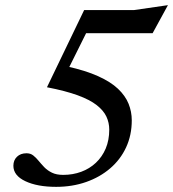

<svg xmlns="http://www.w3.org/2000/svg" viewBox="-20 -715 672 746"><path d="M286 -586 331.5 -620 228 -412 240 -457Q312.5 -441 361.2 -419Q410 -397 438.5 -370Q467 -343 479.5 -312Q492 -281 492 -247.5Q492 -190 470 -142.5Q448 -95 408 -60.8Q368 -26.5 314.5 -7.8Q261 11 198 11Q125 11 78.5 -11Q32 -33 32 -71Q32 -92.5 46 -106Q60 -119.5 83 -119.5Q98.5 -119.5 109.2 -111Q120 -102.5 130 -90.2Q140 -78 152.2 -65.2Q164.5 -52.5 182 -44Q199.5 -35.5 225.5 -35.5Q263 -35.5 295.5 -47.5Q328 -59.5 352.5 -82.5Q377 -105.5 390.8 -138Q404.5 -170.5 404.5 -211.5Q404.5 -238 393.5 -261.8Q382.5 -285.5 355.8 -306.5Q329 -327.5 281.8 -344.8Q234.5 -362 162.5 -376L307 -676H501.5L632.5 -695L573 -586Z"/></svg>

Font: Newsreader 16pt 16pt Medium
Style: Italic
Weight: 500
Italic angle: -17°
Version: Version 1.003